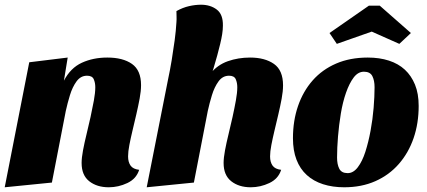

<svg xmlns="http://www.w3.org/2000/svg" viewBox="-23 -774 1811 814"><path d="M438 20Q388 20 355.5 -5.5Q323 -31 323 -83Q323 -105 329 -137Q335 -169 344 -205.5Q353 -242 361 -278.5Q369 -315 375 -348Q381 -381 381 -404Q381 -423 374.5 -438Q368 -453 346 -453Q319 -453 301.5 -429Q284 -405 273.5 -370.5Q263 -336 256 -304L197 0L-3 20L101 -510L264 -530L248 -432Q276 -486 324 -508Q372 -530 432 -530Q498 -530 536.5 -503Q575 -476 575 -413Q575 -388 569 -356Q563 -324 555 -289.5Q547 -255 539 -221.5Q531 -188 525.5 -159.5Q520 -131 520 -111Q520 -87 530.5 -72Q541 -57 567 -54Q555 -16 517 2Q479 20 438 20Z M1040 20Q990 20 957.5 -5.5Q925 -31 925 -83Q925 -105 931 -137Q937 -169 946 -205.5Q955 -242 963 -278.5Q971 -315 977 -348Q983 -381 983 -404Q983 -423 976.5 -438Q970 -453 948 -453Q921 -453 903.5 -429Q886 -405 875.5 -370.5Q865 -336 858 -304L799 0L599 20L691 -445L869 -462Q899 -499 943 -514.5Q987 -530 1037 -530Q1100 -530 1138.5 -503Q1177 -476 1177 -412Q1177 -387 1171 -355Q1165 -323 1157 -289Q1149 -255 1141 -221.5Q1133 -188 1127.5 -159.5Q1122 -131 1122 -111Q1122 -87 1132.5 -72Q1143 -57 1169 -54Q1157 -16 1119 2Q1081 20 1040 20ZM862 -422 689 -435Q698 -477 705 -519.5Q712 -562 717.5 -603Q723 -644 725 -680Q726 -692 725.5 -704Q725 -716 725 -727Q752 -742 778.5 -748Q805 -754 829 -754Q869 -754 896 -733.5Q923 -713 922 -665Q922 -649 919 -629.5Q916 -610 910.5 -587.5Q905 -565 898 -539Q891 -513 882 -483.5Q873 -454 862 -422Z M1436 20Q1387 20 1346.5 7Q1306 -6 1277.5 -32Q1249 -58 1234 -97Q1219 -136 1219 -188Q1219 -262 1240.5 -324.5Q1262 -387 1302.5 -433Q1343 -479 1402 -504.5Q1461 -530 1536 -530Q1586 -530 1626 -517Q1666 -504 1693.5 -478.5Q1721 -453 1736.5 -415Q1752 -377 1752 -325Q1752 -251 1730.5 -188.5Q1709 -126 1668 -79Q1627 -32 1568.5 -6Q1510 20 1436 20ZM1451 -40Q1475 -40 1494 -65Q1513 -90 1526 -130.5Q1539 -171 1548 -219.5Q1557 -268 1561 -316.5Q1565 -365 1565 -404Q1565 -433 1555.5 -451.5Q1546 -470 1520 -470Q1495 -470 1476.5 -445.5Q1458 -421 1444 -381Q1430 -341 1422 -292.5Q1414 -244 1410 -195.5Q1406 -147 1406 -106Q1406 -77 1415.5 -58.5Q1425 -40 1451 -40ZM1405 -588 1374 -634 1541 -750H1587L1719 -634L1670 -588L1553 -640Z"/></svg>

Font: Sansita Swashed Light ExtraBold
Style: Regular
Weight: 800
Version: Version 1.003